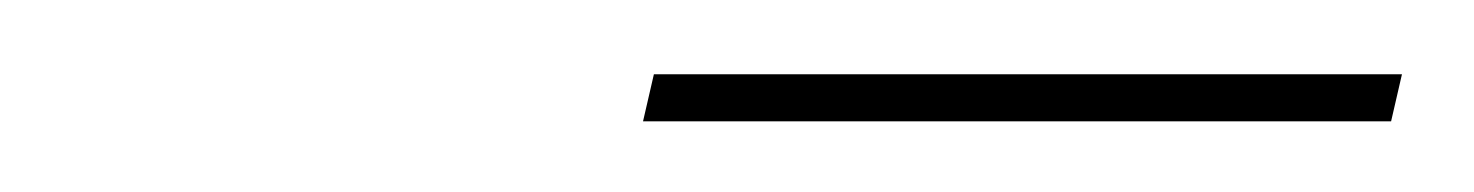

<svg xmlns="http://www.w3.org/2000/svg" viewBox="-20 -708 407 53"><path d="M157.5 -674.5 160.5 -687.5H367L364 -674.5Z"/></svg>

Font: Epilogue Thin
Style: Italic
Weight: 250
Italic angle: -12°
Designer: Tyler Finck
Foundry: Etcetera Type Co
Version: Version 2.112